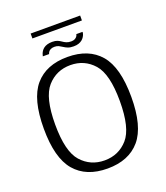

<svg xmlns="http://www.w3.org/2000/svg" viewBox="-142 -872 845 975"><g transform="rotate(-20 281.0 -385.0)"><path d="M272 4Q387 4 447.8 -67.2Q508.5 -138.5 508.5 -297Q508.5 -456.5 447.8 -527.5Q387 -598.5 272 -598.5Q157 -598.5 96.2 -527.5Q35.5 -456.5 35.5 -297Q35.5 -138.5 96.2 -67.2Q157 4 272 4ZM272 -40Q196 -40 146.5 -95.5Q97 -151 97 -297Q97 -443 146.5 -498.8Q196 -554.5 272 -554.5Q348 -554.5 397.2 -498.8Q446.5 -443 446.5 -297Q446.5 -151 397.2 -95.5Q348 -40 272 -40ZM321.5 -638Q338 -638 349.2 -642Q360.5 -646 368 -652.2Q375.5 -658.5 380 -665.8Q384.5 -673 386.8 -680Q389 -687 388.5 -692H355Q354.5 -687 350.5 -680.8Q346.5 -674.5 338.5 -670.2Q330.5 -666 319 -666Q303.5 -666 293 -670.5Q282.5 -675 273.5 -681.5Q264.5 -688 253.8 -692.5Q243 -697 226 -697Q211 -697 199.2 -693.5Q187.5 -690 179.8 -684Q172 -678 167.2 -670.8Q162.5 -663.5 160 -656.5Q157.5 -649.5 156.5 -644H190.5Q191.5 -649 195.5 -655.2Q199.5 -661.5 208 -665.5Q216.5 -669.5 228.5 -669.5Q241.5 -669.5 251 -664.8Q260.5 -660 269.8 -653.8Q279 -647.5 291 -642.8Q303 -638 321.5 -638ZM138 -747.5H405.5V-774H138Z"/></g></svg>

Font: Anybody Thin Light
Style: Regular
Weight: 300
Version: Version 1.113;gftools[0.9.25]